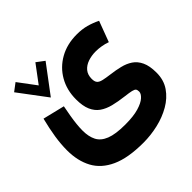

<svg xmlns="http://www.w3.org/2000/svg" viewBox="-201 -715 1150 1150"><g transform="rotate(-45 373.5 -140.5)"><path d="M705.1 -445.3Q670.4 -462.4 634 -472.4Q597.7 -482.4 552.7 -482.4Q470.2 -482.4 407.5 -447Q344.7 -411.6 309.6 -350.1Q274.4 -288.6 274.4 -210Q274.4 -153.8 289.8 -118.7Q305.2 -83.5 333.7 -63.2Q362.3 -43 402.8 -32.7Q443.4 -22.5 493.2 -16.6Q529.8 -12.2 547.4 -8.1Q564.9 -3.9 570.1 3.2Q575.2 10.3 575.2 24.4Q575.2 41.5 554.4 60.5Q533.7 79.6 490 92.5Q446.3 105.5 376.5 105.5Q294.4 105.5 249.8 87.6Q205.1 69.8 187.5 35.2Q169.9 0.5 169.9 -49.8Q169.9 -74.7 172.9 -103.5Q175.8 -132.3 181.4 -164.8Q187 -197.3 193.8 -232.4L55.2 -266.1Q38.6 -200.2 29.5 -142.1Q20.5 -84 20.5 -31.7Q20.5 57.1 55.7 122.6Q90.8 188 168.9 223.6Q247.1 259.3 376.5 259.3Q439 259.3 501.2 244.9Q563.5 230.5 615 200.7Q666.5 170.9 697.8 125.5Q729 80.1 729 18.1Q729 -39.6 712.4 -74.7Q695.8 -109.9 667.5 -128.7Q639.2 -147.5 603 -156.2Q566.9 -165 527.3 -169.9Q488.8 -174.8 467 -180.2Q445.3 -185.5 436.5 -196.8Q427.7 -208 427.7 -230.5Q427.7 -265.1 446 -287.1Q464.4 -309.1 494.9 -319.6Q525.4 -330.1 561 -330.1Q584.5 -330.1 608.9 -325.9Q633.3 -321.8 655.8 -313.5ZM42.5 -502.4 175.8 -324.7 309.1 -502.4 259.8 -539.6 175.8 -427.2 91.8 -539.6Z"/></g></svg>

Font: Estedad-VF-FD Black
Style: Regular
Weight: 900
Designer: Amin Abedi
Version: Version 4.000